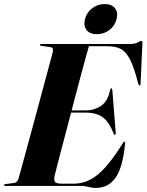

<svg xmlns="http://www.w3.org/2000/svg" viewBox="-36 -917 723 947"><path d="M277 -372.5H389Q429 -372.5 462.8 -395.2Q496.5 -418 507 -474Q508 -477.5 509.5 -479.5Q511 -481.5 513 -481.5Q515 -481.5 516.2 -479.2Q517.5 -477 518 -473L534.5 -265Q535 -258 534.5 -255.2Q534 -252.5 531.5 -252Q529.5 -251.5 528 -252.8Q526.5 -254 524 -259Q504.5 -311.5 473.5 -336.5Q442.5 -361.5 386 -361.5H271.5ZM363 0H-10Q-13 0 -14.5 -0.8Q-16 -1.5 -16 -3.5Q-16 -5.5 -14.5 -7Q-13 -8.5 -9.5 -9L33.5 -14.5Q42.5 -15.5 47.8 -22Q53 -28.5 56 -38.5Q59.5 -51 69.8 -88.5Q80 -126 94.5 -179Q109 -232 125.5 -292.8Q142 -353.5 158.2 -414Q174.5 -474.5 188.5 -526.8Q202.5 -579 212.2 -614.8Q222 -650.5 224.5 -661Q226.5 -673 223.5 -678.5Q220.5 -684 209 -685L167.5 -691Q163.5 -691.5 162.2 -692.8Q161 -694 161 -696Q161 -698 162.8 -699Q164.5 -700 167.5 -700H602Q630.5 -700 642.8 -707.5Q655 -715 660.5 -715Q667 -715 666.5 -705.5L657.5 -507Q657.5 -502 656.8 -499Q656 -496 653 -496Q650.5 -496 648.8 -498.2Q647 -500.5 645.5 -505.5Q626 -582.5 606.2 -621.8Q586.5 -661 560.8 -675Q535 -689 495.5 -689H402.5Q398.5 -676 388.2 -638.5Q378 -601 363.5 -547.5Q349 -494 333 -432.2Q317 -370.5 300.8 -309Q284.5 -247.5 270.5 -194Q256.5 -140.5 246.8 -103Q237 -65.5 234 -53Q230.5 -37 232.2 -27.5Q234 -18 243 -14.5Q252 -11 270 -11H328Q369.5 -11 407.2 -30Q445 -49 484.5 -93Q524 -137 570 -211Q575 -218.5 577.5 -218.5Q582 -218.5 581 -210Q575.5 -151 564 -109.2Q552.5 -67.5 534.2 -41Q516 -14.5 491.2 -2.2Q466.5 10 436 10Q417.5 10 400.5 5Q383.5 0 363 0ZM441.5 -748.5Q407 -748.5 391 -769Q375 -789.5 383 -822.5Q391.5 -855.5 418.5 -876.2Q445.5 -897 480 -897Q515 -897 531.2 -876.2Q547.5 -855.5 539 -822.5Q530.5 -789.5 503.8 -769Q477 -748.5 441.5 -748.5Z"/></svg>

Font: Fraunces 120pt
Style: Bold Italic
Weight: 700
Italic angle: -16°
Version: Version 1.000;[b76b70a41]